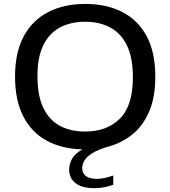

<svg xmlns="http://www.w3.org/2000/svg" viewBox="-20 -770 889 1002"><path d="M474 212Q408 212 374.5 186Q341 160 341 116Q341 85 356.5 58Q372 31 410 9.5Q303 7 224 -35.8Q145 -78.5 101.8 -162.2Q58.5 -246 58.5 -370Q58.5 -497 104.2 -581.2Q150 -665.5 232.5 -707.5Q315 -749.5 424.5 -749.5Q534.5 -749.5 616.8 -708Q699 -666.5 744.8 -582.5Q790.5 -498.5 790.5 -370Q790.5 -262 758.5 -188Q726.5 -114 672.2 -69.8Q618 -25.5 552 -7Q494 9.5 463.2 28.5Q432.5 47.5 420.8 67.5Q409 87.5 409 107.5Q409 134 428.2 148.8Q447.5 163.5 486.5 163.5Q520.5 163.5 571 146V194Q548.5 202.5 524.5 207.2Q500.5 212 474 212ZM424.5 -83.5Q538 -83.5 605.8 -151Q673.5 -218.5 673.5 -367Q673.5 -469 642.5 -532.8Q611.5 -596.5 555.5 -626.5Q499.5 -656.5 424.5 -656.5Q349.5 -656.5 293.5 -627Q237.5 -597.5 206.5 -535Q175.5 -472.5 175.5 -373Q175.5 -270.5 206.2 -206.8Q237 -143 293 -113.2Q349 -83.5 424.5 -83.5Z"/></svg>

Font: Encode Sans Expanded Expanded Medium
Style: Regular
Weight: 500
Width: 7
Designer: Multiple Designers
Foundry: Impallari Type
Version: Version 3.000; ttfautohint (v1.8.3) -l 8 -r 50 -G 200 -x 14 